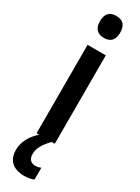

<svg xmlns="http://www.w3.org/2000/svg" viewBox="-258 -772 747 1022"><g transform="rotate(30 116.0 -261.5)"><path d="M116 -753C74 -753 54 -730 54 -685C54 -641 76 -618 116 -618C157 -618 178 -641 178 -685C178 -729 159 -753 116 -753ZM97 108C97 73 110 45 153 0H172V-543H60V0H76C30 41 9 87 9 130C9 194 45 230 117 230C142 230 161 225 174 219V146C166 150 156 154 140 154C112 154 97 136 97 108Z"/></g></svg>

Font: Noto Sans Myanmar ExtraCondensed SemiBold
Style: Regular
Weight: 600
Width: 2
Designer: Monotype Design Team
Foundry: Monotype Imaging Inc.
Version: Version 2.107